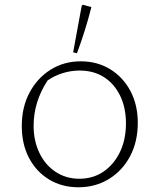

<svg xmlns="http://www.w3.org/2000/svg" viewBox="-20 -784 674 811"><path d="M311 7Q241 7 187 -26Q133 -59 102.5 -117Q72 -175 72 -252Q72 -331 104.5 -392.5Q137 -454 193.5 -489.5Q250 -525 321 -525Q391 -525 445.5 -491.5Q500 -458 531 -399.5Q562 -341 562 -265Q562 -186 530 -125Q498 -64 441 -28.5Q384 7 311 7ZM315 -29Q373 -29 417 -59Q461 -89 486.5 -141.5Q512 -194 512 -263Q512 -329 487.5 -379.5Q463 -430 419.5 -458Q376 -486 316 -486Q281 -486 246 -475.5Q211 -465 181 -444Q122 -354 122 -253Q122 -189 146.5 -138Q171 -87 215 -58Q259 -29 315 -29ZM305 -559 289 -563 325 -759 330 -764 366 -754Q341 -655 305 -559Z"/></svg>

Font: Piazzolla SC ExtraLight
Style: Regular
Weight: 200
Designer: Juan Pablo del Peral
Foundry: Huerta Tipografica
Version: Version 1.330